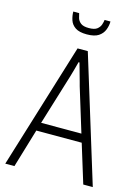

<svg xmlns="http://www.w3.org/2000/svg" viewBox="-129 -940 741 1013"><g transform="rotate(15 242.0 -434.0)"><path d="M3 0 214 -686H270L481 0H429L364 -211H116L53 0ZM130 -257H350L277 -495Q274 -506 270 -521Q266 -536 261 -553Q256 -570 251.5 -587Q247 -604 243 -617H238Q234 -601 228 -579.5Q222 -558 215.5 -535.5Q209 -513 203 -495ZM241 -770Q200 -770 178.5 -784.5Q157 -799 149.5 -822Q142 -845 142 -868H174Q176 -857 180.5 -842Q185 -827 199 -816Q213 -805 243 -805Q274 -805 288 -816Q302 -827 307 -842Q312 -857 313 -868H345Q345 -845 336 -822Q327 -799 305 -784.5Q283 -770 241 -770Z"/></g></svg>

Font: Archivo Condensed Thin
Style: Regular
Weight: 250
Width: 3
Designer: Hector Gatti
Foundry: Omnibus-Type
Version: Version 2.001